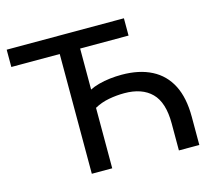

<svg xmlns="http://www.w3.org/2000/svg" viewBox="-101 -830 1069 954"><g transform="rotate(-15 433.5 -352.5)"><path d="M258 0V-616H9V-705H612V-616H363V-405Q382 -415 409.5 -422.5Q437 -430 467.5 -433.5Q498 -437 528 -437Q618 -437 681.5 -404.5Q745 -372 778 -307.5Q811 -243 811 -145V0H706V-139Q706 -247 657 -296Q608 -345 517 -345Q477 -345 437 -337.5Q397 -330 363 -311V0Z"/></g></svg>

Font: Nunito Sans 11pt SemiBold
Style: Regular
Weight: 600
Version: Version 3.101;gftools[0.9.27]